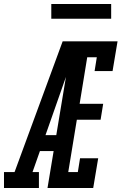

<svg xmlns="http://www.w3.org/2000/svg" viewBox="-67 -942 609 962"><path d="M-47 0V-80H6L247 -735H326Q304 -674 283 -612.5Q262 -551 240 -490L161 -265H215L202 -185H133L96 -80H128V0ZM171 0 293 -735H522L497 -586H407L418 -655H370L332 -422H450L437 -342H318L275 -80H323L334 -149H425L400 0ZM190 -848V-922H490V-848Z"/></svg>

Font: Iosevka Slab Medium
Style: Italic
Weight: 500
Italic angle: -9°
Monospace: yes
Designer: Belleve Invis
Foundry: Belleve Invis
Version: Version 11.1.0; ttfautohint (v1.8.3)